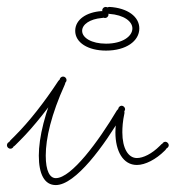

<svg xmlns="http://www.w3.org/2000/svg" viewBox="-30 -530 507 554"><path d="M131 4C188 4 271 -110 324 -201C328 -207 326 -212 321 -215C316 -218 311 -217 307 -211C254 -122 176 -16 131 -16C114 -16 102 -36 102 -81C102 -131 118 -200 157 -286C160 -292 158 -296 152 -299C146 -302 141 -300 138 -294C99 -206 82 -133 82 -81C82 -28 98 4 131 4ZM0 -101C6 -101 10 -106 10 -111C10 -116 6 -121 0 -121C-6 -121 -10 -116 -10 -111C-10 -106 -6 -101 0 -101ZM0 -111C5 -106 10 -106 14 -111L28 -125C68 -165 114 -223 155 -285C158 -291 158 -296 152 -299C146 -302 142 -302 138 -296C98 -235 54 -179 14 -139L0 -125C-5 -120 -5 -116 0 -111ZM152 -289C158 -289 162 -294 162 -299C162 -304 158 -309 152 -309C146 -309 142 -304 142 -299C142 -294 146 -289 152 -289ZM152 -289C158 -289 162 -294 162 -299C162 -304 158 -309 152 -309C146 -309 142 -304 142 -299C142 -294 146 -289 152 -289ZM365 -54C389 -54 420 -70 445 -95L447 -97C452 -102 452 -106 447 -111C442 -116 438 -116 436 -114L431 -109C408 -86 383 -74 365 -74C340 -74 323 -102 323 -148C323 -162 324 -180 329 -203C330 -209 328 -214 321 -215C315 -216 310 -214 309 -207C305 -183 303 -162 303 -148C303 -94 325 -54 365 -54ZM321 -205C326 -205 331 -210 331 -215C331 -220 326 -225 321 -225C316 -225 311 -220 311 -215C311 -210 316 -205 321 -205ZM321 -205C326 -205 331 -210 331 -215C331 -220 326 -225 321 -225C316 -225 311 -220 311 -215C311 -210 316 -205 321 -205ZM447 -101C452 -101 457 -106 457 -111C457 -116 452 -121 447 -121C442 -121 437 -116 437 -111C437 -106 442 -101 447 -101ZM276 -384C333 -384 372 -411 372 -448C372 -482 338 -507 286 -510C279 -510 275 -506 275 -500C275 -494 279 -490 285 -490C328 -487 352 -468 352 -448C352 -425 323 -404 276 -404C234 -404 207 -421 207 -441C207 -460 230 -475 263 -478C270 -478 273 -481 273 -488C273 -494 270 -498 263 -498C220 -495 187 -474 187 -441C187 -407 224 -384 276 -384ZM273 -478C278 -478 283 -482 283 -488C283 -494 278 -498 273 -498C268 -498 263 -494 263 -488C263 -482 268 -478 273 -478ZM275 -490C280 -490 285 -494 285 -500C285 -506 280 -510 275 -510C270 -510 265 -506 265 -500C265 -494 270 -490 275 -490Z"/></svg>

Font: Mistral SingleLine Outline
Style: Regular
Weight: 300
Designer: François Chastanet, Élisa Garzelli, Anais Alves, Morgane Autin
Foundry: institut supérieur des arts et du design Toulouse / isdaT
Version: Version 1.000;Glyphs 3.3 (3337)